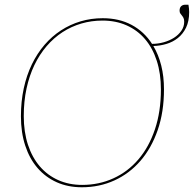

<svg xmlns="http://www.w3.org/2000/svg" viewBox="-20 -785 820 812"><path d="M673.5 -407Q673.5 -311.5 647 -235Q620.5 -158.5 574 -104.8Q527.5 -51 464 -22Q400.5 7 326.5 7Q267.5 7 220 -14.2Q172.5 -35.5 138.8 -74.5Q105 -113.5 86.8 -169Q68.5 -224.5 68.5 -293Q68.5 -356 80.5 -411.5Q92.5 -467 114.8 -513Q137 -559 168.2 -595.2Q199.5 -631.5 238 -656.5Q276.5 -681.5 321 -694.8Q365.5 -708 414.5 -708Q483.5 -708 536.5 -679.8Q589.5 -651.5 623 -599.5Q648 -599.5 672.2 -606.2Q696.5 -613 715.8 -625.2Q735 -637.5 747 -654.8Q759 -672 759 -693Q759 -703 756 -709Q753 -715 749.2 -719.5Q745.5 -724 742.5 -728.2Q739.5 -732.5 739.5 -740Q739.5 -752.5 746.2 -758.8Q753 -765 763 -765H777Q778.5 -758 779.2 -749.2Q780 -740.5 780 -734Q780 -695 766.8 -668Q753.5 -641 732 -624Q710.5 -607 683.2 -599Q656 -591 628.5 -590.5Q650.5 -553.5 662 -507.5Q673.5 -461.5 673.5 -407ZM660.5 -407Q660.5 -474 643 -528Q625.5 -582 593.2 -619.8Q561 -657.5 515.2 -677.8Q469.5 -698 413.5 -698Q367 -698 324.2 -685.5Q281.5 -673 244.5 -649Q207.5 -625 177.2 -589.8Q147 -554.5 125.5 -509.8Q104 -465 92.2 -410.8Q80.5 -356.5 80.5 -294Q80.5 -227 98.2 -173Q116 -119 148.5 -81.2Q181 -43.5 226.5 -23.2Q272 -3 327.5 -3Q398.5 -3 459.5 -30.8Q520.5 -58.5 565.2 -110.8Q610 -163 635.2 -238Q660.5 -313 660.5 -407Z"/></svg>

Font: Lato Hairline
Style: Italic
Weight: 100
Italic angle: -7°
Designer: Lukasz Dziedzic
Foundry: tyPoland Lukasz Dziedzic
Version: Version 2.007; 2014-02-27